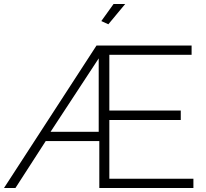

<svg xmlns="http://www.w3.org/2000/svg" viewBox="-47 -937 1029 957"><path d="M577 -917 493 -816 458 -832 519 -917ZM-27 0 434 -710H908V-664H498V-386H854V-339H498V-46H917V0H448V-234H181L30 0ZM205 -280H445V-646Z"/></svg>

Font: Raleway
Style: Light
Weight: 300
Designer: Matt McInerney, Pablo Impallari, Rodrigo Fuenzalida
Foundry: Matt McInerney, Pablo Impallari, Rodrigo Fuenzalida
Version: Version 3.000